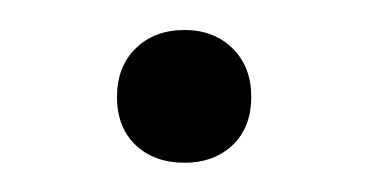

<svg xmlns="http://www.w3.org/2000/svg" viewBox="-20 -103 246 128"><path d="M103 5.5Q83 5.5 70.5 -6.2Q58 -18 58 -38.5Q58 -58.5 70.5 -70.8Q83 -83 103 -83Q122.5 -83 135 -70.8Q147.5 -58.5 147.5 -38.5Q147.5 -18 135 -6.2Q122.5 5.5 103 5.5Z"/></svg>

Font: Encode Sans SemiCondensed SemiCondensed Light
Style: Regular
Weight: 300
Width: 4
Designer: Multiple Designers
Foundry: Impallari Type
Version: Version 3.000; ttfautohint (v1.8.3) -l 8 -r 50 -G 200 -x 14 